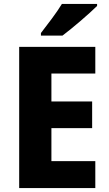

<svg xmlns="http://www.w3.org/2000/svg" viewBox="-20 -951 552 971"><path d="M471 -921V-931H293C266 -886 220 -827 187 -784V-771H296C347 -809 434 -884 471 -921ZM462 0V-136H240V-303H446V-438H240V-579H462V-714H77V0Z"/></svg>

Font: Noto Sans Sinhala UI SemiCondensed ExtraBold
Style: Regular
Weight: 800
Width: 4
Designer: Jelle Bosma - Monotype Design Team
Foundry: Monotype Imaging Inc.
Version: Version 2.006